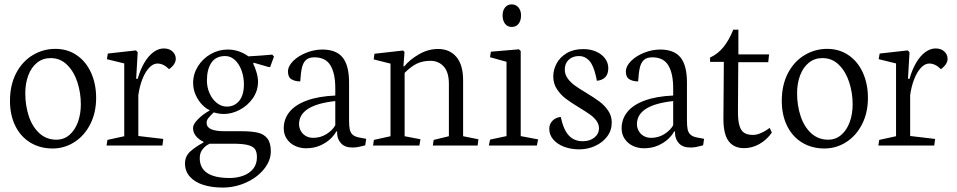

<svg xmlns="http://www.w3.org/2000/svg" viewBox="-20 -655 4307 864"><path d="M412.6 -214.4Q412.6 -276.9 390.1 -327.1Q367.7 -377.4 325.9 -406.2Q284.2 -435.1 229 -435.1Q173.8 -435.1 127 -406.7Q80.1 -378.4 52.5 -325.4Q24.9 -272.5 24.9 -200.7Q24.9 -137.7 48.6 -89.1Q72.3 -40.5 116 -13.7Q159.7 13.2 216.8 13.2Q270 13.2 314.9 -15.6Q359.9 -44.4 386.2 -96.2Q412.6 -147.9 412.6 -214.4ZM343.8 -185.5Q343.8 -142.1 330.6 -105.7Q317.4 -69.3 292.5 -47.9Q267.6 -26.4 233.9 -26.4Q189 -26.4 157.2 -55.4Q125.5 -84.5 109.6 -132.3Q93.8 -180.2 93.8 -235.8Q93.8 -279.3 107.2 -315.4Q120.6 -351.6 146.5 -372.6Q172.4 -393.6 208 -393.6Q251.5 -393.6 282.2 -363Q313 -332.5 328.4 -284.7Q343.8 -236.8 343.8 -185.5Z M714.8 -29.8 602.5 -43V-226.6Q607.9 -266.1 620.6 -298.6Q633.3 -331.1 651.1 -350.1Q668.9 -369.1 688.5 -369.1Q715.8 -369.1 740.7 -343.8Q754.9 -353.5 762.9 -365.7Q771 -377.9 771 -390.1Q771 -409.7 756.3 -423.3Q741.7 -437 716.8 -437Q693.4 -437 670.7 -420.4Q647.9 -403.8 629.6 -372.8Q611.3 -341.8 599.6 -300.3H592.8L599.6 -419.9L591.8 -428.2L465.3 -414.1L460.9 -388.7L539.1 -369.6V-42L463.4 -25.4L459.5 0H710.9Z M1198.7 25.9Q1198.7 -12.2 1183.1 -32Q1167.5 -51.8 1139.6 -58.1Q1111.8 -64.5 1067.9 -64.5H992.7Q949.7 -64.5 929.7 -73.7Q909.7 -83 909.7 -102.5Q909.7 -113.8 917.5 -123.5Q925.3 -133.3 941.9 -149.4Q948.7 -147 961.7 -144.5Q974.6 -142.1 987.3 -142.1Q1023.4 -142.1 1059.3 -161.1Q1095.2 -180.2 1118.2 -213.6Q1141.1 -247.1 1141.1 -287.1Q1141.1 -307.1 1133.8 -331.3Q1126.5 -355.5 1119.6 -367.7L1121.1 -373L1189.9 -353L1195.8 -354L1212.9 -400.4L1205.1 -409.2Q1189.5 -407.7 1153.8 -405Q1118.2 -402.3 1098.1 -401.4Q1054.7 -432.1 1004.9 -432.1Q963.9 -432.1 928 -411.6Q892.1 -391.1 870.6 -356.4Q849.1 -321.8 849.1 -282.2Q849.1 -251.5 861.6 -225.3Q874 -199.2 891.4 -182.1Q908.7 -165 922.9 -159.7V-157.2Q894 -141.6 871.3 -118.9Q848.6 -96.2 848.6 -79.1Q848.6 -59.1 861.6 -43Q874.5 -26.9 895.5 -17.1V-13.7Q860.4 4.9 836.4 26.4Q812.5 47.9 812.5 80.6Q812.5 115.7 834.5 140.1Q856.4 164.6 894.5 176.8Q932.6 189 981.4 189Q1037.6 189 1087.6 166.3Q1137.7 143.6 1168.2 105.7Q1198.7 67.9 1198.7 25.9ZM1077.6 -275.9Q1077.6 -226.6 1056.2 -200.9Q1034.7 -175.3 1000.5 -175.3Q976.6 -175.3 956.1 -191.4Q935.5 -207.5 923.3 -234.6Q911.1 -261.7 911.1 -292.5Q911.1 -343.3 931.4 -373Q951.7 -402.8 993.2 -402.8Q1018.1 -402.8 1037.4 -384.8Q1056.6 -366.7 1067.1 -337.4Q1077.6 -308.1 1077.6 -275.9ZM1028.3 -8.3Q1072.8 -8.3 1095.9 -2.2Q1119.1 3.9 1127.7 16.6Q1136.2 29.3 1136.2 52.2Q1136.2 83.5 1119.4 104.5Q1102.5 125.5 1074.5 135.7Q1046.4 146 1013.7 146Q878.9 146 878.9 56.6Q878.9 34.7 889.2 20.3Q899.4 5.9 912.1 -2Q924.8 -9.8 924.8 -8.3Z M1493.2 -63.5H1497.1V-56.6Q1497.1 -29.8 1514.4 -10.5Q1531.7 8.8 1565.4 8.8Q1578.6 8.8 1588.9 7.1Q1599.1 5.4 1613.8 1.5L1623.5 -1L1627.9 -30.3L1599.6 -35.6Q1578.1 -39.1 1567.6 -48.3Q1557.1 -57.6 1554 -72.3Q1550.8 -86.9 1550.8 -112.3V-283.7Q1550.8 -360.4 1522 -396.2Q1493.2 -432.1 1430.2 -432.1Q1395 -432.1 1358.9 -418Q1322.8 -403.8 1299.3 -380.6Q1275.9 -357.4 1275.9 -332.5Q1275.9 -307.6 1292 -298.1Q1308.1 -288.6 1331.1 -288.6Q1333.5 -328.6 1338.9 -351.1Q1344.2 -373.5 1357.2 -385.3Q1370.1 -397 1395 -397Q1445.3 -397 1467 -360.8Q1488.8 -324.7 1488.8 -257.8V-225.1Q1412.1 -221.7 1360.1 -202.4Q1308.1 -183.1 1282.5 -151.1Q1256.8 -119.1 1256.8 -77.6Q1256.8 -50.3 1270.8 -29.8Q1284.7 -9.3 1307.6 1.5Q1330.6 12.2 1357.4 12.2Q1392.6 12.2 1420.7 -0.2Q1448.7 -12.7 1466.8 -30Q1484.9 -47.4 1493.2 -63.5ZM1488.8 -91.3Q1475.6 -67.9 1448.7 -51.3Q1421.9 -34.7 1389.6 -34.7Q1370.1 -34.7 1355.5 -43.5Q1340.8 -52.2 1333.3 -66.7Q1325.7 -81.1 1325.7 -96.2Q1325.7 -182.6 1488.8 -200.2Z M1872.1 -28.3 1800.8 -42V-327.1Q1830.1 -356.4 1856.4 -368.9Q1882.8 -381.3 1917 -381.3Q1953.6 -381.3 1976.8 -355.7Q2000 -330.1 2000 -277.3V-42L1931.6 -25.4L1927.7 0H2129.4L2132.8 -28.3L2064 -42V-293Q2064 -363.3 2033.7 -398.9Q2003.4 -434.6 1951.2 -434.6Q1906.7 -434.6 1865.2 -410.6Q1823.7 -386.7 1799.3 -356.4H1795.4L1800.3 -420.9L1794.4 -427.7L1665 -413.1L1661.6 -387.7L1737.3 -368.7V-42L1662.6 -25.4L1658.7 0H1867.2Z M2324.7 -585.4Q2324.7 -607.9 2313 -621.6Q2301.3 -635.3 2282.7 -635.3Q2264.2 -635.3 2252.9 -621.6Q2241.7 -607.9 2241.7 -585.4Q2241.7 -562.5 2252.7 -548.1Q2263.7 -533.7 2282.7 -533.7Q2302.2 -533.7 2313.5 -547.9Q2324.7 -562 2324.7 -585.4ZM2396 0 2401.4 -27.8 2323.2 -42.5V-425.3L2315.4 -433.1L2189 -422.4L2185.1 -397.5L2259.3 -377V-42.5L2185.5 -26.9L2179.7 0Z M2732.9 -103.5Q2732.9 -133.3 2717 -156.7Q2701.2 -180.2 2678.5 -197.3Q2655.8 -214.4 2618.7 -236.8Q2585.9 -256.3 2566.7 -270.3Q2547.4 -284.2 2534.4 -302.2Q2521.5 -320.3 2521.5 -341.8Q2521.5 -369.1 2539.1 -386Q2556.6 -402.8 2586.4 -402.8Q2611.8 -402.8 2631.1 -382.6Q2650.4 -362.3 2662.1 -310.5L2666 -291.5Q2689.5 -293.5 2703.4 -307.4Q2717.3 -321.3 2717.3 -348.1Q2717.3 -372.6 2702.6 -392.1Q2688 -411.6 2662.4 -422.9Q2636.7 -434.1 2605 -434.1Q2561 -434.1 2530.5 -416Q2500 -397.9 2484.9 -369.6Q2469.7 -341.3 2469.7 -311Q2469.7 -278.8 2486.3 -253.7Q2502.9 -228.5 2526.1 -210.9Q2549.3 -193.4 2587.4 -170.4Q2617.7 -151.9 2635 -139.6Q2652.3 -127.4 2663.8 -111.8Q2675.3 -96.2 2675.3 -78.1Q2675.3 -52.7 2654.8 -36.1Q2634.3 -19.5 2602.5 -19.5Q2563.5 -19.5 2539.6 -45.4Q2515.6 -71.3 2503.4 -128.9Q2481 -126.5 2466.3 -111.8Q2451.7 -97.2 2451.7 -75.2Q2451.7 -48.8 2469.2 -27.8Q2486.8 -6.8 2517.6 5.1Q2548.3 17.1 2586.9 17.1Q2624.5 17.1 2658.2 1.7Q2691.9 -13.7 2712.4 -41Q2732.9 -68.4 2732.9 -103.5Z M3013.7 -63.5H3017.6V-56.6Q3017.6 -29.8 3034.9 -10.5Q3052.2 8.8 3085.9 8.8Q3099.1 8.8 3109.4 7.1Q3119.6 5.4 3134.3 1.5L3144 -1L3148.4 -30.3L3120.1 -35.6Q3098.6 -39.1 3088.1 -48.3Q3077.6 -57.6 3074.5 -72.3Q3071.3 -86.9 3071.3 -112.3V-283.7Q3071.3 -360.4 3042.5 -396.2Q3013.7 -432.1 2950.7 -432.1Q2915.5 -432.1 2879.4 -418Q2843.3 -403.8 2819.8 -380.6Q2796.4 -357.4 2796.4 -332.5Q2796.4 -307.6 2812.5 -298.1Q2828.6 -288.6 2851.6 -288.6Q2854 -328.6 2859.4 -351.1Q2864.7 -373.5 2877.7 -385.3Q2890.6 -397 2915.5 -397Q2965.8 -397 2987.5 -360.8Q3009.3 -324.7 3009.3 -257.8V-225.1Q2932.6 -221.7 2880.6 -202.4Q2828.6 -183.1 2803 -151.1Q2777.3 -119.1 2777.3 -77.6Q2777.3 -50.3 2791.3 -29.8Q2805.2 -9.3 2828.1 1.5Q2851.1 12.2 2877.9 12.2Q2913.1 12.2 2941.2 -0.2Q2969.2 -12.7 2987.3 -30Q3005.4 -47.4 3013.7 -63.5ZM3009.3 -91.3Q2996.1 -67.9 2969.2 -51.3Q2942.4 -34.7 2910.2 -34.7Q2890.6 -34.7 2876 -43.5Q2861.3 -52.2 2853.8 -66.7Q2846.2 -81.1 2846.2 -96.2Q2846.2 -182.6 3009.3 -200.2Z M3235.4 -122.6Q3234.9 -52.2 3258.5 -20.3Q3282.2 11.7 3328.6 11.7Q3364.7 11.7 3397.7 -7.1Q3430.7 -25.9 3453.1 -58.1L3443.8 -79.6Q3443.8 -79.1 3430.9 -70.6Q3418 -62 3401.1 -54.9Q3384.3 -47.9 3368.2 -47.9Q3344.2 -47.9 3329.6 -56.9Q3314.9 -65.9 3307.9 -88.4Q3300.8 -110.8 3300.8 -151.4L3302.2 -375H3437L3440.9 -410.2H3302.7V-521.5H3279.8Q3260.7 -474.1 3235.6 -443.1Q3210.4 -412.1 3175.3 -396V-376.5H3237.3Z M3885.7 -214.4Q3885.7 -276.9 3863.3 -327.1Q3840.8 -377.4 3799.1 -406.2Q3757.3 -435.1 3702.1 -435.1Q3647 -435.1 3600.1 -406.7Q3553.2 -378.4 3525.6 -325.4Q3498 -272.5 3498 -200.7Q3498 -137.7 3521.7 -89.1Q3545.4 -40.5 3589.1 -13.7Q3632.8 13.2 3689.9 13.2Q3743.2 13.2 3788.1 -15.6Q3833 -44.4 3859.4 -96.2Q3885.7 -147.9 3885.7 -214.4ZM3816.9 -185.5Q3816.9 -142.1 3803.7 -105.7Q3790.5 -69.3 3765.6 -47.9Q3740.7 -26.4 3707 -26.4Q3662.1 -26.4 3630.4 -55.4Q3598.6 -84.5 3582.8 -132.3Q3566.9 -180.2 3566.9 -235.8Q3566.9 -279.3 3580.3 -315.4Q3593.8 -351.6 3619.6 -372.6Q3645.5 -393.6 3681.2 -393.6Q3724.6 -393.6 3755.4 -363Q3786.1 -332.5 3801.5 -284.7Q3816.9 -236.8 3816.9 -185.5Z M4188 -29.8 4075.7 -43V-226.6Q4081.1 -266.1 4093.8 -298.6Q4106.4 -331.1 4124.3 -350.1Q4142.1 -369.1 4161.6 -369.1Q4189 -369.1 4213.9 -343.8Q4228 -353.5 4236.1 -365.7Q4244.1 -377.9 4244.1 -390.1Q4244.1 -409.7 4229.5 -423.3Q4214.8 -437 4189.9 -437Q4166.5 -437 4143.8 -420.4Q4121.1 -403.8 4102.8 -372.8Q4084.5 -341.8 4072.8 -300.3H4065.9L4072.8 -419.9L4064.9 -428.2L3938.5 -414.1L3934.1 -388.7L4012.2 -369.6V-42L3936.5 -25.4L3932.6 0H4184.1Z"/></svg>

Font: Neuton Light
Style: Regular
Weight: 300
Designer: Brian M Zick
Foundry: Brian M Zick
Version: Version 1.560